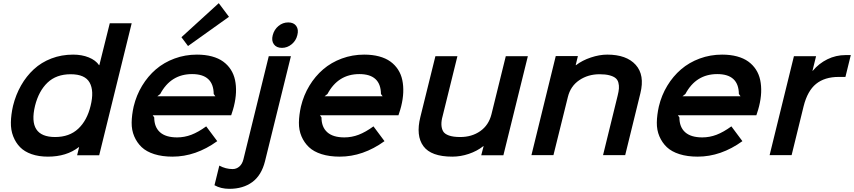

<svg xmlns="http://www.w3.org/2000/svg" viewBox="-20 -988 5439 1223"><path d="M557.1 -314Q580.6 -408.7 551 -461.9Q521.5 -515.1 430.2 -515.1Q338.9 -515.1 282.7 -461.7Q226.6 -408.2 203.1 -314Q155.3 -115.2 331.1 -115.2Q421.9 -115.2 478.3 -168Q534.7 -220.7 557.1 -314ZM818.8 -839.8 611.8 1H471.2L483.9 -50.8H481.9Q403.3 9.8 285.2 9.8Q226.6 9.8 181.2 -6.1Q135.7 -22 107.7 -50.8Q79.6 -79.6 64 -119.9Q48.3 -160.2 49.3 -209Q50.3 -257.8 63 -314Q80.6 -384.8 114.3 -443.8Q147.9 -502.9 195.6 -546.9Q243.2 -590.8 307.4 -615.5Q371.6 -640.1 445.8 -640.1Q501.5 -640.1 545.4 -622.3Q589.4 -604.5 610.8 -573.2H612.8L679.2 -839.8Z M982.4 -375H1351.6L1341.3 -389.2Q1339.8 -516.1 1203.6 -516.1Q1067.9 -516.1 1000.5 -389.2ZM1469.7 -310.1Q1466.3 -294.4 1452.6 -253.9H952.6L962.4 -240.2Q962.4 -178.7 999 -145.8Q1035.6 -112.8 1108.4 -112.8Q1154.8 -112.8 1199 -129.6Q1243.2 -146.5 1293.5 -183.1L1363.8 -88.9Q1227.1 9.8 1078.6 9.8Q1013.2 9.8 962.9 -6.1Q912.6 -22 882.3 -50.8Q852.1 -79.6 835 -119.6Q817.9 -159.7 818.6 -207.5Q819.3 -255.4 831.5 -310.1Q848.6 -381.3 885.3 -441.9Q921.9 -502.4 973.1 -546.4Q1024.4 -590.3 1091.8 -615.2Q1159.2 -640.1 1234.4 -640.1Q1287.1 -640.1 1329.6 -628.7Q1372.1 -617.2 1401.4 -595.9Q1430.7 -574.7 1450 -544.9Q1469.2 -515.1 1477.1 -478.3Q1484.9 -441.4 1483.2 -399.2Q1481.4 -356.9 1469.7 -310.1ZM1373.5 -967.8 1438.5 -880.9 1177.7 -694.8 1135.7 -751Z M1833 -629.9 1668 39.1Q1645.5 128.9 1586.9 171.9Q1528.3 214.8 1440.9 214.8Q1386.7 214.8 1346.2 191.9L1377 66.9Q1417.5 88.9 1461.9 88.9Q1485.8 88.9 1504.4 73Q1522.9 57.1 1530.3 27.8L1691.9 -629.9ZM1874 -764.2Q1865.7 -729 1837.9 -706.1Q1810.1 -683.1 1775.9 -683.1Q1740.7 -683.1 1724.4 -706.1Q1708 -729 1717.3 -764.2Q1726.6 -799.8 1753.9 -822.5Q1781.2 -845.2 1815.9 -845.2Q1851.1 -845.2 1867.2 -822.3Q1883.3 -799.3 1874 -764.2Z M2047.9 -375H2417L2406.7 -389.2Q2405.3 -516.1 2269 -516.1Q2133.3 -516.1 2065.9 -389.2ZM2535.2 -310.1Q2531.7 -294.4 2518.1 -253.9H2018.1L2027.8 -240.2Q2027.8 -178.7 2064.5 -145.8Q2101.1 -112.8 2173.8 -112.8Q2220.2 -112.8 2264.4 -129.6Q2308.6 -146.5 2358.9 -183.1L2429.2 -88.9Q2292.5 9.8 2144 9.8Q2078.6 9.8 2028.3 -6.1Q1978 -22 1947.8 -50.8Q1917.5 -79.6 1900.4 -119.6Q1883.3 -159.7 1884 -207.5Q1884.8 -255.4 1897 -310.1Q1914.1 -381.3 1950.7 -441.9Q1987.3 -502.4 2038.6 -546.4Q2089.8 -590.3 2157.2 -615.2Q2224.6 -640.1 2299.8 -640.1Q2352.5 -640.1 2395 -628.7Q2437.5 -617.2 2466.8 -595.9Q2496.1 -574.7 2515.4 -544.9Q2534.7 -515.1 2542.5 -478.3Q2550.3 -441.4 2548.6 -399.2Q2546.9 -356.9 2535.2 -310.1Z M3342.3 -629.9 3186.5 1H3045.4L3060.5 -57.1H3058.6Q3018.6 -25.4 2966.1 -7.8Q2913.6 9.8 2861.3 9.8Q2726.1 9.8 2677 -56.9Q2627.9 -123.5 2657.7 -243.2L2753.4 -629.9H2893.6L2799.3 -248Q2791 -218.8 2791.7 -194.3Q2792.5 -169.9 2802.2 -152.3Q2812 -134.8 2839.4 -125Q2866.7 -115.2 2911.6 -115.2Q2985.4 -115.2 3039.1 -152.8Q3092.8 -190.4 3110.4 -259.8L3201.7 -629.9Z M4059.1 -394 3962.4 0H3821.3L3914.1 -377.9Q3920.9 -404.8 3922.4 -424.3Q3923.8 -443.8 3918.9 -461.9Q3914.1 -480 3900.4 -491Q3886.7 -502 3861.6 -508.5Q3836.4 -515.1 3799.3 -515.1Q3725.6 -515.1 3669.7 -477.1Q3613.8 -439 3597.2 -370.1L3505.4 0H3365.2L3520 -630.9H3661.1L3647 -573.2H3649.4Q3689 -603.5 3743.7 -621.8Q3798.3 -640.1 3848.1 -640.1Q3970.7 -640.1 4029.3 -575Q4087.9 -509.8 4059.1 -394Z M4327.6 -375H4696.8L4686.5 -389.2Q4685.1 -516.1 4548.8 -516.1Q4413.1 -516.1 4345.7 -389.2ZM4814.9 -310.1Q4811.5 -294.4 4797.9 -253.9H4297.9L4307.6 -240.2Q4307.6 -178.7 4344.2 -145.8Q4380.9 -112.8 4453.6 -112.8Q4500 -112.8 4544.2 -129.6Q4588.4 -146.5 4638.7 -183.1L4709 -88.9Q4572.3 9.8 4423.8 9.8Q4358.4 9.8 4308.1 -6.1Q4257.8 -22 4227.5 -50.8Q4197.3 -79.6 4180.2 -119.6Q4163.1 -159.7 4163.8 -207.5Q4164.6 -255.4 4176.8 -310.1Q4193.8 -381.3 4230.5 -441.9Q4267.1 -502.4 4318.4 -546.4Q4369.6 -590.3 4437 -615.2Q4504.4 -640.1 4579.6 -640.1Q4632.3 -640.1 4674.8 -628.7Q4717.3 -617.2 4746.6 -595.9Q4775.9 -574.7 4795.2 -544.9Q4814.5 -515.1 4822.3 -478.3Q4830.1 -441.4 4828.4 -399.2Q4826.7 -356.9 4814.9 -310.1Z M5399.4 -637.2 5365.2 -498H5322.3Q5232.9 -498 5178.2 -453.6Q5123.5 -409.2 5099.1 -312L5022.5 0H4882.3L5037.1 -629.9H5178.2L5155.3 -537.1H5157.2Q5196.3 -584 5250.5 -610.6Q5304.7 -637.2 5366.2 -637.2Z"/></svg>

Font: Sinkin Sans 600 SemiBold Italic
Style: Regular
Weight: 600
Italic angle: -112°
Designer: Keith Bates
Foundry: K-Type
Version: Sinkin Sans (version 1.0)  by Keith Bates   •   © 2014   www